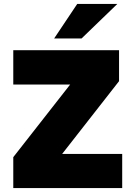

<svg xmlns="http://www.w3.org/2000/svg" viewBox="-20 -962 671 982"><path d="M256.8 -765.1 375 -941.9H580.1L397 -765.1ZM47.9 0V-158.2L338.9 -529.8H47.9V-705.1H588.9V-546.9L297.9 -174.8H605V0Z"/></svg>

Font: Mulish ExtraBlack
Style: Regular
Weight: 1000
Designer: Vernon Adams
Foundry: Vernon Adams
Version: Version 3.603; ttfautohint (v1.8.3)